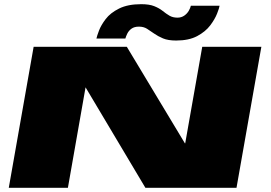

<svg xmlns="http://www.w3.org/2000/svg" viewBox="-20 -899 1299 919"><path d="M22 0H305L389.5 -481L676 0H1112L1231 -675H948L866.5 -213H865L587 -675H141ZM823 -705Q884 -705 923.8 -726.2Q963.5 -747.5 986 -777.2Q1008.5 -807 1019 -833.8Q1029.5 -860.5 1031 -871.5H893.5Q891.5 -861.5 883.8 -847.8Q876 -834 862 -824.2Q848 -814.5 829.5 -814.5Q807 -814.5 791 -824Q775 -833.5 758.5 -846.8Q742 -860 718.2 -869.5Q694.5 -879 656 -879Q592 -879 550.2 -858.2Q508.5 -837.5 486 -808Q463.5 -778.5 453.8 -752.5Q444 -726.5 441.5 -714.5H580Q582.5 -724 589.2 -738Q596 -752 609.5 -761.8Q623 -771.5 645 -771.5Q667.5 -771.5 683.8 -761.2Q700 -751 718 -738.2Q736 -725.5 760.2 -715.2Q784.5 -705 823 -705Z"/></svg>

Font: Anybody ExtraExpanded Black
Style: Italic
Weight: 900
Width: 8
Italic angle: -10°
Version: Version 1.113;gftools[0.9.25]